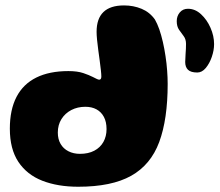

<svg xmlns="http://www.w3.org/2000/svg" viewBox="-20 -663 814 712"><path d="M270 29.5Q194.1 29.5 136.9 7.2Q79.8 -15.1 48.1 -62.8Q16.5 -110.4 16.5 -185.8Q16.5 -256.1 41.3 -303.8Q66.1 -351.4 114.6 -375.4Q163.1 -399.4 233.6 -399.4Q266.9 -399.4 288.8 -392Q310.6 -384.6 324.2 -377.6Q332.1 -373.5 338.4 -370.5Q344.6 -367.5 347.9 -367.5Q355.8 -367.5 355.8 -379.4Q355.8 -387.1 354.1 -402.6Q352.4 -418.1 349.8 -437.6Q347.2 -457.1 344.4 -477.4Q341.6 -497.6 339.9 -515.6Q338.2 -533.5 338.2 -545Q338.2 -642.9 439.9 -642.9Q474.9 -642.9 505 -630.4Q535.1 -617.9 554.4 -590.8Q563.2 -575.6 570.8 -554.1Q578.2 -532.5 584 -507.2Q589.8 -481.9 593.8 -454.8Q597.9 -427.8 599.8 -401.4Q601.8 -375 601.8 -351.9Q601.8 -220.8 570.4 -136.2Q539 -51.8 466.4 -11.1Q393.9 29.5 270 29.5ZM276.6 -92.5Q307.5 -92.5 329.6 -104.1Q351.6 -115.6 363.4 -136.5Q375.1 -157.4 375.1 -184.2Q375.1 -211.1 365.3 -229.4Q355.5 -247.8 338 -257.4Q320.5 -267 296.4 -267Q267.8 -267 244.7 -255.1Q221.6 -243.1 208 -221.6Q194.4 -200 194.4 -171.4Q194.4 -147 204.7 -129.3Q215 -111.6 233.7 -102.1Q252.4 -92.5 276.6 -92.5ZM711.6 -394.1Q687.8 -394.1 677.2 -404.2Q666.8 -414.2 666.8 -433.1Q666.8 -443.8 668.2 -462.9Q669.8 -482.1 669.8 -500.2Q669.8 -517.5 661.2 -528.9Q652.6 -540.2 644 -552.6Q635.4 -565 635.4 -584.6Q635.4 -603.5 646.8 -617Q658.2 -630.5 677 -630.5Q703.5 -630.5 725.4 -610.3Q747.4 -590.1 760.6 -560Q773.9 -529.9 773.9 -499.6Q773.9 -476.4 765.4 -451.9Q757 -427.5 743 -410.8Q729 -394.1 711.6 -394.1Z"/></svg>

Font: Gluten Thin
Style: Regular
Weight: 100
Designer: Tyler Finck
Foundry: Etcetera Type Company
Version: Version 1.300